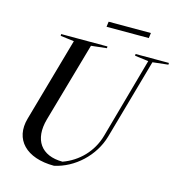

<svg xmlns="http://www.w3.org/2000/svg" viewBox="-121 -941 994 1062"><g transform="rotate(15 375.5 -410.0)"><path d="M284 14C398 -10 499 -104 532 -220L662 -680L751 -690V-700H560V-690L638 -680L509 -218C482 -122 412 -52 324 -20C201 -20 145 -100 180 -224L310 -680L399 -690V-700H134V-690L212 -680L76 -200C40 -74 124 14 284 14ZM366 -804H608L612 -834H370Z"/></g></svg>

Font: Mazius Display Extra italic
Style: Regular
Weight: 400
Italic angle: -17°
Designer: Alberto Casagrande & Collletttivo
Foundry: Collletttivo
Version: Version 2.000;Glyphs 3.2 (3217)